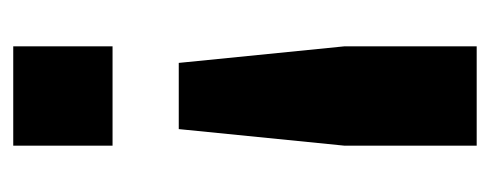

<svg xmlns="http://www.w3.org/2000/svg" viewBox="-245 -295 740 290"><g transform="rotate(-90 125.0 -150.0)"><path d="M175 -250H75L50 0V200H200V0ZM200 -500H50V-350H200Z"/></g></svg>

Font: Millimetre
Style: Bold
Weight: 800
Designer: Jérémy Landes
Version: Version 1.0